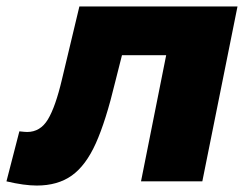

<svg xmlns="http://www.w3.org/2000/svg" viewBox="-66 -562 766 595"><path d="M670 -542 561 0H371L449 -391H312L291 -308Q262 -187 231 -118Q200 -49 156.5 -18Q113 13 48 13Q9 13 -46 0L-6 -155Q12 -153 18 -153Q59 -153 82.5 -192Q106 -231 126 -316L180 -542Z"/></svg>

Font: Montserrat Alternates ExtraBold
Style: Italic
Weight: 800
Italic angle: -11.3°
Designer: Julieta Ulanovsky
Foundry: Julieta Ulanovsky
Version: Version 7.200